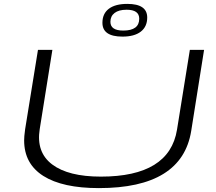

<svg xmlns="http://www.w3.org/2000/svg" viewBox="-20 -956 1108 986"><path d="M488 10Q301 10 202.5 -52.5Q104 -115 104 -235Q104 -245 105 -257.5Q106 -270 109 -292L175 -700H249L184 -293Q165 -174 248 -111.5Q331 -49 498 -49Q850 -49 889 -290L955 -700H1028L962 -284Q915 10 488 10ZM609 -768Q506 -768 506 -839Q506 -886 539 -911Q572 -936 634 -936Q736 -936 736 -866Q736 -819 703 -793.5Q670 -768 609 -768ZM613 -799Q695 -799 695 -860Q695 -906 630 -906Q590 -906 568.5 -889.5Q547 -873 547 -844Q547 -799 613 -799Z"/></svg>

Font: Georama ExtraExtended Light
Style: Italic
Weight: 300
Width: 8
Italic angle: -9°
Designer: Jean-Baptiste Levee
Foundry: Production Type
Version: Version 1.000